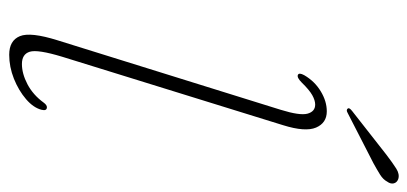

<svg xmlns="http://www.w3.org/2000/svg" viewBox="-266 -656 929 438"><g transform="rotate(90 199.0 -436.5)"><path d="M265 -617 109 -113.5Q92 -57.5 97.5 -39.5Q103 -21.5 125.5 -21.5Q147.5 -21.5 171.8 -34.2Q196 -47 213.5 -71Q219 -78.5 224 -78.5Q233 -78.5 230 -66.5Q225.5 -48 205.8 -31Q186 -14 159 -3.2Q132 7.5 104.5 7.5Q72 7.5 62 -16.8Q52 -41 71.5 -103L230 -612Q243.5 -655.5 238.8 -673Q234 -690.5 218 -690.5Q208.5 -690.5 196.5 -683.8Q184.5 -677 168 -660Q156.5 -648.5 150.5 -651Q144.5 -653.5 151 -665.5Q165 -689.5 187.8 -703.2Q210.5 -717 233.5 -717Q260 -717 270.5 -692.5Q281 -668 265 -617ZM332.5 -853Q351.5 -867.5 364.2 -875.5Q377 -883.5 388 -880Q396 -877 397.8 -869.8Q399.5 -862.5 394 -855Q389 -845.5 377.8 -838.5Q366.5 -831.5 352 -823.5L237 -764.5Q230 -760.5 227 -765Q224.5 -768.5 233 -775Z"/></g></svg>

Font: Fraunces 9pt Thin
Style: Italic
Weight: 100
Italic angle: -16°
Version: Version 1.000;[b76b70a41]